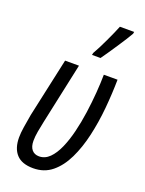

<svg xmlns="http://www.w3.org/2000/svg" viewBox="-149 -852 702 932"><g transform="rotate(20 202.5 -386.0)"><path d="M142.6 8.8Q84 8.8 55.9 -22Q27.8 -52.7 27.8 -108.9Q27.8 -131.8 32.7 -163.1Q37.6 -194.3 43.9 -230L110.4 -535.2H182.1L114.7 -221.2Q108.4 -192.9 103.8 -166Q99.1 -139.2 99.1 -117.2Q99.1 -87.4 112.5 -71.3Q126 -55.2 149.9 -55.2Q180.2 -55.2 203.9 -78.6Q227.5 -102.1 245.1 -142.1Q262.7 -182.1 274.9 -232.2Q287.1 -282.2 294.7 -336.2Q302.2 -390.1 306.2 -441.7Q310.1 -493.2 310.5 -535.2H381.3Q380.4 -462.9 373.3 -386.7Q366.2 -310.5 350.1 -240Q334 -169.4 306.9 -113.3Q279.8 -57.1 239.5 -24.2Q199.2 8.8 142.6 8.8ZM223.6 -606 226.1 -617.2Q234.4 -631.3 245.4 -652.8Q256.3 -674.3 267.6 -698.2Q278.8 -722.2 288.6 -744.1Q298.3 -766.1 304.2 -780.8H377.9L376 -771Q369.1 -758.3 355 -736.1Q340.8 -713.9 324 -688.5Q307.1 -663.1 292 -640.9Q276.9 -618.7 267.6 -606Z"/></g></svg>

Font: Open Sans Condensed
Style: Italic
Weight: 400
Width: 3
Italic angle: -12°
Designer: Monotype Design Team
Foundry: Monotype Imaging Inc.
Version: Version 3.000